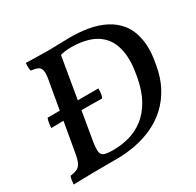

<svg xmlns="http://www.w3.org/2000/svg" viewBox="-149 -844 1032 1013"><g transform="rotate(-30 367.5 -338.0)"><path d="M397 -679Q451 -679 504 -670Q557 -661 602.5 -638Q648 -615 679 -575.5Q710 -536 721 -474Q732 -412 715 -325Q703 -255 674.5 -201.5Q646 -148 605 -109.5Q564 -71 513 -47Q462 -23 404.5 -11.5Q347 0 284 0H173L182 -50H295Q349 -50 397 -64Q445 -78 485 -109.5Q525 -141 554 -193Q583 -245 597 -322Q614 -412 602.5 -472Q591 -532 558 -567Q525 -602 477.5 -616.5Q430 -631 376 -631Q355 -631 338 -629Q321 -627 302 -621L261 -676Q294 -676 328.5 -677.5Q363 -679 397 -679ZM125 -679Q147 -678 173.5 -677.5Q200 -677 227 -676.5Q254 -676 277.5 -676Q301 -676 316 -676L225 -141Q219 -102 221.5 -82.5Q224 -63 241 -56.5Q258 -50 295 -50L284 0Q256 0 222.5 0Q189 0 153.5 0.5Q118 1 84.5 1.5Q51 2 23 3Q24 -10 26 -23Q28 -36 32 -45Q62 -49 77.5 -58Q93 -67 101.5 -89Q110 -111 116 -151L185 -546Q191 -581 186.5 -598Q182 -615 167.5 -621.5Q153 -628 127 -631Q124 -644 124 -656Q124 -668 125 -679ZM70 -314Q70 -327 73 -344.5Q76 -362 80.2 -371H389.6Q389.6 -354 387.9 -340.5Q386.2 -327 380.3 -315Q342.9 -316 312.3 -316Q281.7 -316 243.4 -316Q203.5 -316 175.9 -316Q148.2 -316 124.4 -315Q100.6 -314 70 -314Z"/></g></svg>

Font: Vollkorn Medium
Style: Italic
Weight: 500
Italic angle: -11°
Designer: Friedrich Althausen
Foundry: Friedrich Althausen
Version: Version 5.000